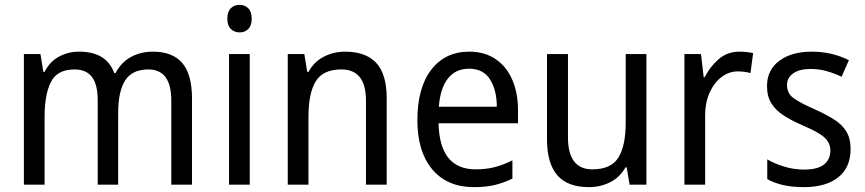

<svg xmlns="http://www.w3.org/2000/svg" viewBox="-20 -758 3552 788"><path d="M607 -546Q688 -546 728 -499.5Q768 -453 768 -353V0H683V-345Q683 -473 589 -473Q522 -473 493.5 -427.5Q465 -382 465 -296V0H381V-346Q381 -411 357.5 -442Q334 -473 286 -473Q215 -473 189 -421.5Q163 -370 163 -279V0H78V-536H146L158 -463H163Q184 -505 222 -525.5Q260 -546 305 -546Q417 -546 449 -458H454Q478 -503 518 -524.5Q558 -546 607 -546Z M964 -738Q985 -738 999 -724Q1013 -710 1013 -681Q1013 -653 999 -639Q985 -625 964 -625Q942 -625 927.5 -639Q913 -653 913 -681Q913 -710 927 -724Q941 -738 964 -738ZM1005 -536V0H920V-536Z M1396 -546Q1481 -546 1524 -500Q1567 -454 1567 -355V0H1482V-345Q1482 -473 1381 -473Q1306 -473 1276 -424.5Q1246 -376 1246 -278V0H1161V-536H1229L1241 -463H1246Q1269 -505 1309.5 -525.5Q1350 -546 1396 -546Z M1906 -546Q1969 -546 2014 -515.5Q2059 -485 2082.5 -430.5Q2106 -376 2106 -306V-252H1780Q1784 -63 1932 -63Q1975 -63 2010 -72Q2045 -81 2083 -100V-25Q2046 -7 2009.5 1.5Q1973 10 1926 10Q1815 10 1754 -63Q1693 -136 1693 -264Q1693 -398 1750 -472Q1807 -546 1906 -546ZM1905 -476Q1850 -476 1818.5 -436Q1787 -396 1781 -320H2019Q2019 -387 1991.5 -431.5Q1964 -476 1905 -476Z M2633 -536V0H2564L2552 -71H2547Q2524 -30 2484 -10Q2444 10 2397 10Q2309 10 2267 -39Q2225 -88 2225 -186V-536H2311V-195Q2311 -63 2411 -63Q2488 -63 2518 -111.5Q2548 -160 2548 -255V-536Z M3014 -546Q3028 -546 3043 -544.5Q3058 -543 3071 -540L3060 -458Q3036 -465 3008 -465Q2972 -465 2941.5 -442Q2911 -419 2892.5 -378Q2874 -337 2874 -284V0H2789V-536H2857L2868 -441H2872Q2895 -486 2930.5 -516Q2966 -546 3014 -546Z M3471 -147Q3471 -70 3420 -30Q3369 10 3280 10Q3231 10 3194 1.5Q3157 -7 3129 -23V-104Q3157 -87 3197.5 -74.5Q3238 -62 3280 -62Q3336 -62 3362 -83Q3388 -104 3388 -140Q3388 -171 3364.5 -193Q3341 -215 3275 -243Q3229 -263 3196.5 -284Q3164 -305 3146 -333.5Q3128 -362 3128 -405Q3128 -471 3178.5 -508.5Q3229 -546 3311 -546Q3354 -546 3392 -537Q3430 -528 3464 -511L3434 -443Q3405 -457 3373 -466Q3341 -475 3307 -475Q3261 -475 3235.5 -457Q3210 -439 3210 -409Q3210 -375 3236.5 -355.5Q3263 -336 3329 -307Q3373 -287 3405 -266.5Q3437 -246 3454 -217.5Q3471 -189 3471 -147Z"/></svg>

Font: Noto Sans Thai SemCond
Style: Regular
Weight: 400
Width: 4
Designer: Monotype Design Team
Foundry: Monotype Imaging Inc.
Version: Version 2.002; ttfautohint (v1.8.4.7-5d5b)